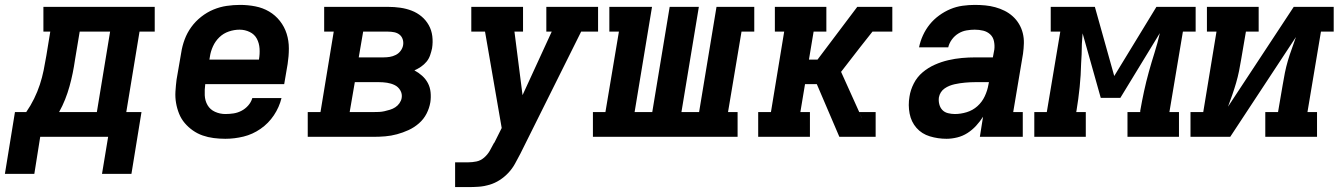

<svg xmlns="http://www.w3.org/2000/svg" viewBox="-59 -558 5479 783"><path d="M-39 151 2 -101H48Q66 -127 80 -155.5Q94 -184 103.5 -213Q113 -242 119 -271.5Q125 -301 130 -331L146 -429H118V-530H572V-429H510L456 -101H518L477 151H357L382 0H105L81 151ZM182 -101H336L390 -429H266L247 -315Q243 -287 237.5 -260Q232 -233 224.5 -206Q217 -179 206.5 -152.5Q196 -126 182 -101Z M860 8Q836 8 812.5 5Q789 2 767.5 -5.5Q746 -13 727.5 -26Q709 -39 694.5 -56Q680 -73 671.5 -94Q663 -115 659 -138Q655 -161 656.5 -185Q658 -209 661 -233L680 -343Q684 -370 694 -397Q704 -424 721 -447.5Q738 -471 761.5 -489.5Q785 -508 811.5 -519Q838 -530 865.5 -534Q893 -538 920 -538Q952 -538 982.5 -532Q1013 -526 1038.5 -511Q1064 -496 1082.5 -472.5Q1101 -449 1110 -420.5Q1119 -392 1119 -360.5Q1119 -329 1114 -297L1100 -215H778Q775 -192 776 -169.5Q777 -147 787.5 -129Q798 -111 818 -102Q838 -93 860 -93Q877 -93 893.5 -95.5Q910 -98 925.5 -106Q941 -114 953 -127.5Q965 -141 970 -158H1089Q1080 -121 1058 -88Q1036 -55 1003.5 -32.5Q971 -10 934 -1Q897 8 860 8ZM795 -315H997Q1001 -338 999.5 -360Q998 -382 988.5 -400Q979 -418 959.5 -427.5Q940 -437 918 -437Q896 -437 874 -429.5Q852 -422 835.5 -406Q819 -390 809.5 -369Q800 -348 797 -327Z M1196 0V-101H1248L1302 -429H1263V-530H1524Q1549 -530 1573.5 -526.5Q1598 -523 1620 -514.5Q1642 -506 1660 -491Q1678 -476 1689.5 -455.5Q1701 -435 1704 -410.5Q1707 -386 1703 -361Q1700 -347 1695 -332.5Q1690 -318 1680.5 -306.5Q1671 -295 1658 -286Q1645 -277 1631 -271Q1648 -262 1662.5 -249Q1677 -236 1686 -219Q1695 -202 1697 -181.5Q1699 -161 1696 -141Q1692 -117 1680.5 -94.5Q1669 -72 1649.5 -55Q1630 -38 1607 -27.5Q1584 -17 1560 -10.5Q1536 -4 1512 -2Q1488 0 1464 0ZM1404 -324H1505Q1518 -324 1530.5 -326Q1543 -328 1555 -334Q1567 -340 1575 -351Q1583 -362 1585 -374Q1587 -387 1583 -398.5Q1579 -410 1570 -417Q1561 -424 1549 -426.5Q1537 -429 1524 -429H1422ZM1367 -101H1464Q1476 -101 1487 -101.5Q1498 -102 1509 -104.5Q1520 -107 1531.5 -110.5Q1543 -114 1553 -120.5Q1563 -127 1570 -137Q1577 -147 1579 -158Q1582 -175 1573.5 -189.5Q1565 -204 1550.5 -211Q1536 -218 1519.5 -220.5Q1503 -223 1486 -223H1388Z M1797 205V104H1850Q1867 104 1884 100.5Q1901 97 1915 85Q1929 73 1938 57.5Q1947 42 1955 26L1956 25V24Q1956 24 1956.5 24Q1957 24 1957 24L1987 -36L1919 -429H1863V-530H2074V-429H2039L2072 -170L2191 -429H2169V-530H2380V-429H2311L2063 69Q2052 90 2041 110Q2030 130 2014 147Q1998 164 1978.5 176.5Q1959 189 1937 195.5Q1915 202 1893.5 203.5Q1872 205 1850 205Z M2359 0V-101H2410L2465 -429H2426V-530H2600L2529 -101H2601L2672 -530H2791L2720 -101H2792L2863 -530H3017V-429H2965L2910 -101H2949V0Z M3457 0 3466 -54 3456 -75 3455 -78 3445 -101H3512V0ZM3033 0V-101H3085L3139 -429H3101V-530H3311V-429H3259L3240 -315H3275L3437 -530H3544L3535 -476L3544 -530H3580V-429H3499L3450 -367L3371 -265L3445 -101L3456 -75L3466 -54L3457 0H3364L3272 -215H3224L3205 -101H3244V0Z M3801 8Q3766 8 3733 -2Q3700 -12 3678.5 -36.5Q3657 -61 3650.5 -95Q3644 -129 3650 -164Q3654 -191 3667.5 -217.5Q3681 -244 3703.5 -263Q3726 -282 3753 -294Q3780 -306 3808 -312.5Q3836 -319 3863.5 -321.5Q3891 -324 3919 -324H3990L3996 -356Q3998 -373 3994.5 -390Q3991 -407 3979 -418Q3967 -429 3950.5 -433Q3934 -437 3916 -437Q3900 -437 3882.5 -434Q3865 -431 3849.5 -421.5Q3834 -412 3823 -397Q3812 -382 3808 -365H3689Q3694 -390 3705 -414Q3716 -438 3732.5 -458.5Q3749 -479 3771 -495Q3793 -511 3817 -521Q3841 -531 3866.5 -534.5Q3892 -538 3916 -538Q3938 -538 3959 -536Q3980 -534 4000 -528.5Q4020 -523 4038 -514Q4056 -505 4071 -491.5Q4086 -478 4096.5 -460.5Q4107 -443 4112 -423Q4117 -403 4116.5 -382Q4116 -361 4113 -339L4073 -101H4112V0H3937L3950 -82Q3938 -63 3922 -45.5Q3906 -28 3886.5 -15.5Q3867 -3 3844.5 2.5Q3822 8 3801 8ZM3835 -93Q3859 -93 3883.5 -100.5Q3908 -108 3927 -125Q3946 -142 3957 -165.5Q3968 -189 3972 -213L3974 -223H3919Q3908 -223 3897.5 -222.5Q3887 -222 3876.5 -221Q3866 -220 3855.5 -218.5Q3845 -217 3834 -214.5Q3823 -212 3813 -208Q3803 -204 3793.5 -197.5Q3784 -191 3778 -181.5Q3772 -172 3770 -161Q3768 -147 3771.5 -133Q3775 -119 3784 -109.5Q3793 -100 3807 -96.5Q3821 -93 3835 -93Z M4159 0V-101H4210L4265 -429H4226V-530H4406L4485 -248L4657 -530H4817V-429H4765L4710 -101H4749V0H4539V-101H4591V-106Q4598 -146 4606.5 -185.5Q4615 -225 4626 -264.5Q4637 -304 4649.5 -343.5Q4662 -383 4671 -423L4510 -159H4430L4356 -422Q4354 -401 4353 -379Q4352 -357 4352 -336L4350 -300Q4349 -252 4344 -203Q4339 -154 4331 -106L4330 -101H4369V0Z M4796 0V-101H4848L4902 -429H4863V-530H5074V-429H5022L5003 -318Q4999 -293 4994 -268.5Q4989 -244 4982 -220Q4975 -196 4966.5 -171.5Q4958 -147 4949 -123L5217 -530H5380V-429H5328L5273 -101H5312V0H5101V-101H5153L5172 -212Q5176 -237 5181 -261.5Q5186 -286 5193 -310Q5200 -334 5209 -358.5Q5218 -383 5226 -407L4958 0Z"/></svg>

Font: Iosevka Slab Extended Oblique
Style: Bold
Weight: 700
Width: 7
Italic angle: -9°
Monospace: yes
Designer: Belleve Invis
Foundry: Belleve Invis
Version: Version 11.1.1; ttfautohint (v1.8.3)